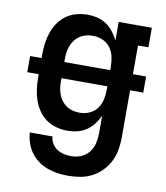

<svg xmlns="http://www.w3.org/2000/svg" viewBox="-84 -608 768 890"><g transform="rotate(10 300.0 -162.5)"><path d="M296 213Q271 213 246.5 209.5Q222 206 198.5 197.5Q175 189 154.5 174Q134 159 119.5 139Q105 119 97 95Q89 71 87 46H194Q195 64 204.5 79.5Q214 95 229 104.5Q244 114 261.5 117.5Q279 121 296 121Q320 121 342 111.5Q364 102 378.5 83.5Q393 65 398.5 41.5Q404 18 404 -5V-88Q394 -67 379.5 -48Q365 -29 345.5 -16Q326 -3 303 2.5Q280 8 256 8Q230 8 204 1Q178 -6 156.5 -21.5Q135 -37 120 -59Q105 -81 96.5 -106Q88 -131 84.5 -157.5Q81 -184 81 -210V-227H27V-303H81V-320Q81 -346 84.5 -372.5Q88 -399 96.5 -424Q105 -449 120 -471Q135 -493 156.5 -508.5Q178 -524 204 -531Q230 -538 256 -538Q280 -538 303 -532.5Q326 -527 345.5 -514Q365 -501 379.5 -482Q394 -463 404 -442V-530H560V-438H511V-303H573V-227H511V-5Q511 24 506 53Q501 82 488 108Q475 134 454.5 155Q434 176 408.5 189.5Q383 203 354 208Q325 213 296 213ZM404 -303V-320Q404 -343 399 -366Q394 -389 380 -408Q366 -427 344 -436.5Q322 -446 299 -446Q283 -446 267.5 -442.5Q252 -439 238.5 -430.5Q225 -422 215 -409.5Q205 -397 199 -382Q193 -367 190.5 -351.5Q188 -336 188 -320V-303ZM299 -84Q322 -84 344 -93.5Q366 -103 380 -122Q394 -141 399 -164Q404 -187 404 -210V-227H188V-210Q188 -194 190.5 -178.5Q193 -163 199 -148Q205 -133 215 -120.5Q225 -108 238.5 -99.5Q252 -91 267.5 -87.5Q283 -84 299 -84Z"/></g></svg>

Font: Iosevka Curly Slab SmBdEx
Style: Regular
Weight: 600
Width: 7
Monospace: yes
Designer: Belleve Invis
Foundry: Belleve Invis
Version: Version 11.1.0; ttfautohint (v1.8.3)